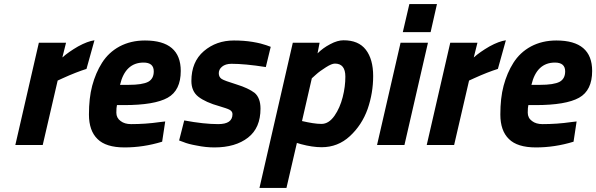

<svg xmlns="http://www.w3.org/2000/svg" viewBox="-20 -709 2916 939"><path d="M189 0C189 0 262 -315 262 -315C262 -315 286 -326 286 -326C286 -326 286 -326 286 -326C332 -347 371 -362 403 -372C403 -372 442 -512 442 -512C442 -512 442 -512 442 -512C420 -509 393 -499 362 -482C331 -464 305 -446 285 -428C285 -428 303 -500 303 -500C303 -500 170 -500 170 -500C170 -500 55 0 55 0C55 0 189 0 189 0Z M549 -158C549 -175 550 -187 552 -195C552 -195 587 -195 587 -195C587 -195 587 -195 587 -195C686 -195 757 -207 800 -231C843 -255 864 -299 864 -362C864 -362 864 -362 864 -362C864 -461 806 -511 689 -511C689 -511 689 -511 689 -511C642 -511 601 -501 565 -482C528 -462 500 -435 479 -402C458 -369 442 -331 431 -290C420 -249 415 -202 415 -149C415 -96 429 -56 457 -29C484 -2 528 12 589 12C650 12 711 3 773 -16C773 -16 788 -115 788 -115C788 -115 762 -112 762 -112C762 -112 762 -112 762 -112C714 -105 667 -102 621 -102C621 -102 621 -102 621 -102C600 -102 583 -107 570 -117C556 -127 549 -141 549 -158ZM567 -294C567 -294 567 -294 567 -294C584 -367 623 -403 682 -403C682 -403 682 -403 682 -403C715 -403 732 -389 732 -360C732 -360 732 -360 732 -360C732 -336 723 -319 705 -309C686 -299 654 -294 608 -294C608 -294 567 -294 567 -294Z M1112 -397C1155 -397 1211 -392 1280 -381C1280 -381 1304 -480 1304 -480C1304 -480 1282 -488 1282 -488C1282 -488 1282 -488 1282 -488C1268 -493 1246 -499 1216 -504C1186 -509 1155 -511 1124 -511C1124 -511 1124 -511 1124 -511C1067 -511 1018 -494 977 -459C936 -424 916 -375 916 -313C916 -313 916 -313 916 -313C916 -280 927 -254 950 -236C973 -218 1008 -202 1055 -189C1055 -189 1055 -189 1055 -189C1078 -182 1094 -177 1103 -172C1112 -167 1117 -160 1117 -151C1117 -151 1117 -151 1117 -151C1117 -118 1094 -102 1047 -102C1000 -102 945 -108 881 -120C881 -120 856 -22 856 -22C856 -22 878 -14 878 -14C878 -14 878 -14 878 -14C892 -8 914 -2 943 3C972 9 1000 12 1029 12C1029 12 1029 12 1029 12C1097 12 1152 -4 1193 -36C1234 -68 1254 -115 1254 -178C1254 -178 1254 -178 1254 -178C1254 -213 1244 -239 1225 -255C1205 -270 1176 -284 1137 -296C1098 -308 1073 -317 1064 -323C1055 -329 1050 -338 1050 -351C1050 -363 1055 -374 1066 -383C1077 -392 1092 -397 1112 -397C1112 -397 1112 -397 1112 -397Z M1660 -512C1641 -512 1619 -506 1595 -493C1570 -480 1550 -465 1533 -448C1533 -448 1543 -500 1543 -500C1543 -500 1412 -500 1412 -500C1412 -500 1249 210 1249 210C1249 210 1381 210 1381 210C1381 210 1432 -10 1432 -10C1432 -10 1452 -4 1452 -4C1452 -4 1452 -4 1452 -4C1489 6 1523 11 1553 11C1553 11 1553 11 1553 11C1606 11 1652 -7 1691 -43C1730 -79 1759 -123 1778 -176C1796 -228 1805 -282 1805 -337C1805 -392 1793 -435 1769 -466C1745 -497 1709 -512 1660 -512C1660 -512 1660 -512 1660 -512ZM1618 -398C1652 -398 1669 -377 1669 -334C1669 -334 1669 -334 1669 -334C1669 -302 1665 -269 1656 -234C1647 -199 1634 -169 1616 -143C1597 -116 1576 -103 1552 -103C1527 -103 1496 -108 1457 -117C1457 -117 1505 -326 1505 -326C1505 -326 1525 -344 1525 -344C1525 -344 1525 -344 1525 -344C1538 -356 1555 -368 1574 -380C1593 -392 1607 -398 1618 -398C1618 -398 1618 -398 1618 -398Z M1958 0C1958 0 2073 -500 2073 -500C2073 -500 1939 -500 1939 -500C1939 -500 1824 0 1824 0C1824 0 1958 0 1958 0ZM2086 -552C2086 -552 2117 -689 2117 -689C2117 -689 1982 -689 1982 -689C1982 -689 1950 -552 1950 -552C1950 -552 2086 -552 2086 -552Z M2201 0C2201 0 2274 -315 2274 -315C2274 -315 2298 -326 2298 -326C2298 -326 2298 -326 2298 -326C2344 -347 2383 -362 2415 -372C2415 -372 2454 -512 2454 -512C2454 -512 2454 -512 2454 -512C2432 -509 2405 -499 2374 -482C2343 -464 2317 -446 2297 -428C2297 -428 2315 -500 2315 -500C2315 -500 2182 -500 2182 -500C2182 -500 2067 0 2067 0C2067 0 2201 0 2201 0Z M2561 -158C2561 -175 2562 -187 2564 -195C2564 -195 2599 -195 2599 -195C2599 -195 2599 -195 2599 -195C2698 -195 2769 -207 2812 -231C2855 -255 2876 -299 2876 -362C2876 -362 2876 -362 2876 -362C2876 -461 2818 -511 2701 -511C2701 -511 2701 -511 2701 -511C2654 -511 2613 -501 2577 -482C2540 -462 2512 -435 2491 -402C2470 -369 2454 -331 2443 -290C2432 -249 2427 -202 2427 -149C2427 -96 2441 -56 2469 -29C2496 -2 2540 12 2601 12C2662 12 2723 3 2785 -16C2785 -16 2800 -115 2800 -115C2800 -115 2774 -112 2774 -112C2774 -112 2774 -112 2774 -112C2726 -105 2679 -102 2633 -102C2633 -102 2633 -102 2633 -102C2612 -102 2595 -107 2582 -117C2568 -127 2561 -141 2561 -158ZM2579 -294C2579 -294 2579 -294 2579 -294C2596 -367 2635 -403 2694 -403C2694 -403 2694 -403 2694 -403C2727 -403 2744 -389 2744 -360C2744 -360 2744 -360 2744 -360C2744 -336 2735 -319 2717 -309C2698 -299 2666 -294 2620 -294C2620 -294 2579 -294 2579 -294Z"/></svg>

Font: My Font
Style: Bold Italic
Weight: 500
Version: Version 0.001